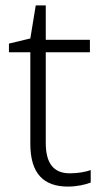

<svg xmlns="http://www.w3.org/2000/svg" viewBox="-20 -679 380 709"><path d="M238 -39C177 -39 149 -77 149 -151V-486H312V-532H149V-659H112L92 -537L13 -518V-486H92V-148C92 -37 142 10 231 10C264 10 295 3 315 -5V-51C296 -44 268 -39 238 -39Z"/></svg>

Font: Noto Sans Gujarati Light
Style: Regular
Weight: 300
Designer: Jelle Bosma - Monotype Design Team, Universal Thirst
Foundry: Monotype Imaging Inc.
Version: Version 2.106